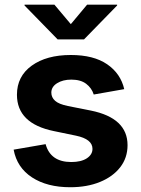

<svg xmlns="http://www.w3.org/2000/svg" viewBox="-20 -787 600 818"><path d="M279.3 10.7Q180.7 10.7 116.5 -31.2Q52.2 -73.2 38.1 -149.4L174.3 -172.9Q195.3 -96.7 283.7 -96.7Q325.7 -96.7 349.9 -112.5Q374 -128.4 374 -152.8Q374 -194.3 303.7 -209L209.5 -228.5Q52.2 -260.7 52.2 -383.3Q52.2 -461.9 115.2 -507.3Q178.2 -552.7 281.7 -552.7Q378.9 -552.7 436.5 -513.2Q494.1 -473.6 509.3 -407.2L379.4 -384.3Q370.6 -412.1 347.2 -429.9Q323.7 -447.8 283.7 -447.8Q247.6 -447.8 223.1 -432.4Q198.7 -417 198.7 -392.6Q198.7 -372.1 214.6 -357.7Q230.5 -343.3 269 -335.4L367.2 -315.9Q523.4 -284.2 523.4 -168.5Q523.4 -114.7 492.2 -74.5Q460.9 -34.2 405.8 -11.7Q350.6 10.7 279.3 10.7ZM211.9 -767.1 281.7 -684.1 351.1 -767.1H479V-763.7L337.9 -619.1H225.6L84.5 -763.7V-767.1Z"/></svg>

Font: Inter-Bold
Style: Bold
Weight: 700
Designer: Rasmus Andersson
Foundry: rsms
Version: Version 4.000;git-a52131595